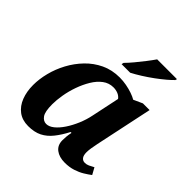

<svg xmlns="http://www.w3.org/2000/svg" viewBox="-205 -916 1076 1076"><g transform="rotate(45 332.5 -378.0)"><path d="M183 10Q136 10 104 -14Q72 -38 56 -79.5Q40 -121 40 -173Q40 -220 53 -271.5Q66 -323 92 -371.5Q118 -420 156 -459.5Q194 -499 243.5 -522.5Q293 -546 354 -546Q380 -546 407 -541Q434 -536 457 -528Q480 -520 495 -511L548 -535H601L535 -223Q533 -212 528.5 -192Q524 -172 521 -151.5Q518 -131 518 -118Q518 -93 527.5 -81Q537 -69 553 -69Q567 -69 580 -75Q593 -81 609 -90L631 -50Q614 -37 591 -23Q568 -9 538.5 0.5Q509 10 473 10Q429 10 402 -10.5Q375 -31 375 -70Q375 -86 376.5 -101Q378 -116 382 -135H375Q351 -89 325 -56.5Q299 -24 265.5 -7Q232 10 183 10ZM246 -70Q268 -70 291 -88.5Q314 -107 335 -138.5Q356 -170 372.5 -209Q389 -248 397 -288L432 -454Q422 -468 405 -475Q388 -482 368 -482Q333 -482 305 -461Q277 -440 256 -405Q235 -370 220.5 -329Q206 -288 199 -246.5Q192 -205 192 -172Q192 -114 207.5 -92Q223 -70 246 -70ZM308 -606 311 -619Q330 -638 351.5 -664Q373 -690 394 -717Q415 -744 430 -766H587L584 -756Q572 -743 548.5 -723Q525 -703 495 -681Q465 -659 434 -639.5Q403 -620 376 -606Z"/></g></svg>

Font: Noto Serif
Style: Italic
Weight: 400
Italic angle: -12°
Designer: Monotype Design Team
Foundry: Monotype Imaging Inc.
Version: Version 2.013